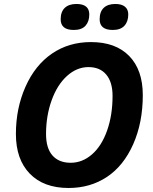

<svg xmlns="http://www.w3.org/2000/svg" viewBox="-20 -937 770 967"><path d="M699.2 -458Q699.2 -319.8 650.9 -210.7Q602.5 -101.6 518.6 -45.9Q434.6 9.8 325.2 9.8Q200.2 9.8 130.1 -62.3Q60.1 -134.3 60.1 -262.2Q60.1 -391.6 108.4 -500.2Q156.7 -608.9 241.7 -667Q326.7 -725.1 438 -725.1Q562.5 -725.1 630.9 -654.8Q699.2 -584.5 699.2 -458ZM425.8 -599.1Q366.7 -599.1 317.4 -554.4Q268.1 -509.8 240 -431.6Q211.9 -353.5 211.9 -262.2Q211.9 -190.4 244.4 -153.8Q276.9 -117.2 335.9 -117.2Q395 -117.2 443.6 -159.7Q492.2 -202.1 519.5 -279.8Q546.9 -357.4 546.9 -454.1Q546.9 -523.4 515.1 -561.3Q483.4 -599.1 425.8 -599.1ZM285.6 -839.8Q285.6 -877.9 306.4 -897.5Q327.1 -917 364.7 -917Q429.7 -917 429.7 -864.3Q429.7 -828.6 410.6 -807.4Q391.6 -786.1 351.6 -786.1Q285.6 -786.1 285.6 -839.8ZM481.9 -839.8Q481.9 -877.9 502.4 -897.5Q522.9 -917 561 -917Q592.8 -917 609.4 -903.3Q626 -889.6 626 -864.3Q626 -828.6 606.7 -807.4Q587.4 -786.1 547.9 -786.1Q481.9 -786.1 481.9 -839.8Z"/></svg>

Font: CAA NEO Sans
Style: Bold Italic
Weight: 700
Italic angle: -12°
Version: Version 1.10